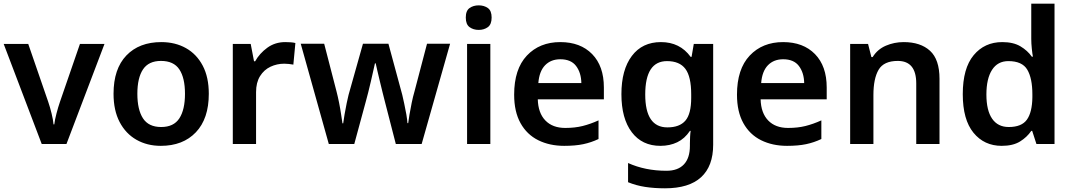

<svg xmlns="http://www.w3.org/2000/svg" viewBox="-20 -780 5812 1040"><path d="M206 0 0 -542H133L241 -229Q251 -200 259.5 -165Q268 -130 270 -106H274Q277 -131 286 -165.5Q295 -200 305 -229L413 -542H546L340 0Z M1111 -272Q1111 -137 1041 -63.5Q971 10 851 10Q777 10 719 -23Q661 -56 628 -119Q595 -182 595 -272Q595 -407 664.5 -479.5Q734 -552 854 -552Q929 -552 987 -519.5Q1045 -487 1078 -424.5Q1111 -362 1111 -272ZM724 -272Q724 -186 754.5 -139Q785 -92 853 -92Q921 -92 951.5 -139Q982 -186 982 -272Q982 -358 951.5 -404Q921 -450 852 -450Q785 -450 754.5 -404Q724 -358 724 -272Z M1525 -552Q1538 -552 1553.5 -551Q1569 -550 1580 -547L1569 -430Q1559 -432 1545 -433.5Q1531 -435 1520 -435Q1480 -435 1445 -418.5Q1410 -402 1388.5 -367.5Q1367 -333 1367 -281V0H1241V-542H1338L1356 -448H1362Q1386 -491 1428 -521.5Q1470 -552 1525 -552Z M2064 -233Q2059 -252 2052 -280.5Q2045 -309 2037.5 -340Q2030 -371 2024 -397Q2018 -423 2015 -437H2011Q2008 -423 2002 -397Q1996 -371 1989 -339.5Q1982 -308 1974.5 -279.5Q1967 -251 1962 -232L1899 0H1761L1609 -543H1736L1803 -284Q1810 -257 1816.5 -224.5Q1823 -192 1827.5 -161.5Q1832 -131 1835 -112H1839Q1841 -130 1846.5 -161Q1852 -192 1858 -221.5Q1864 -251 1868 -266L1946 -543H2084L2159 -266Q2163 -248 2169.5 -219Q2176 -190 2181 -160.5Q2186 -131 2187 -113H2191Q2193 -129 2198 -159Q2203 -189 2210 -223Q2217 -257 2225 -284L2293 -543H2418L2264 0H2124Z M2573 -751Q2602 -751 2622.5 -736.5Q2643 -722 2643 -685Q2643 -648 2622.5 -633Q2602 -618 2573 -618Q2544 -618 2523.5 -633Q2503 -648 2503 -685Q2503 -722 2523.5 -736.5Q2544 -751 2573 -751ZM2636 -542V0H2510V-542Z M3015 -552Q3124 -552 3187.5 -487Q3251 -422 3251 -306V-242H2893Q2895 -168 2934 -127.5Q2973 -87 3042 -87Q3094 -87 3136 -97.5Q3178 -108 3222 -128V-27Q3182 -8 3139 1Q3096 10 3036 10Q2957 10 2895.5 -20.5Q2834 -51 2799.5 -113Q2765 -175 2765 -267Q2765 -406 2834 -479Q2903 -552 3015 -552ZM3015 -459Q2964 -459 2932.5 -426.5Q2901 -394 2896 -330H3129Q3128 -386 3100.5 -422.5Q3073 -459 3015 -459Z M3560 -552Q3663 -552 3721 -472H3726L3738 -542H3843V4Q3843 120 3777.5 180Q3712 240 3582 240Q3524 240 3475 232.5Q3426 225 3382 207V103Q3475 145 3590 145Q3652 145 3684.5 110.5Q3717 76 3717 10V-4Q3717 -19 3718 -39Q3719 -59 3721 -71H3717Q3689 -29 3648.5 -9.5Q3608 10 3557 10Q3458 10 3402 -64Q3346 -138 3346 -270Q3346 -402 3402.5 -477Q3459 -552 3560 -552ZM3593 -449Q3475 -449 3475 -268Q3475 -90 3595 -90Q3661 -90 3692.5 -126.5Q3724 -163 3724 -250V-269Q3724 -365 3692.5 -407Q3661 -449 3593 -449Z M4222 -552Q4331 -552 4394.5 -487Q4458 -422 4458 -306V-242H4100Q4102 -168 4141 -127.5Q4180 -87 4249 -87Q4301 -87 4343 -97.5Q4385 -108 4429 -128V-27Q4389 -8 4346 1Q4303 10 4243 10Q4164 10 4102.5 -20.5Q4041 -51 4006.5 -113Q3972 -175 3972 -267Q3972 -406 4041 -479Q4110 -552 4222 -552ZM4222 -459Q4171 -459 4139.5 -426.5Q4108 -394 4103 -330H4336Q4335 -386 4307.5 -422.5Q4280 -459 4222 -459Z M4875 -552Q4966 -552 5017.5 -505Q5069 -458 5069 -353V0H4943V-328Q4943 -450 4843 -450Q4767 -450 4739 -402Q4711 -354 4711 -265V0H4585V-542H4682L4700 -471H4707Q4733 -513 4778.5 -532.5Q4824 -552 4875 -552Z M5406 10Q5311 10 5253 -61Q5195 -132 5195 -270Q5195 -410 5254 -481Q5313 -552 5409 -552Q5469 -552 5507.5 -529Q5546 -506 5569 -473H5575Q5572 -487 5569 -516Q5566 -545 5566 -570V-760H5692V0H5594L5571 -71H5566Q5543 -37 5505 -13.5Q5467 10 5406 10ZM5444 -92Q5514 -92 5542.5 -132Q5571 -172 5572 -253V-269Q5572 -356 5544.5 -402.5Q5517 -449 5442 -449Q5384 -449 5353.5 -401.5Q5323 -354 5323 -268Q5323 -182 5354 -137Q5385 -92 5444 -92Z"/></svg>

Font: Noto Sans SemiBold
Style: Regular
Weight: 600
Designer: Monotype Design Team
Foundry: Monotype Imaging Inc.
Version: Version 2.007